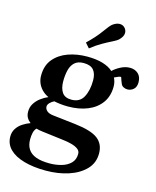

<svg xmlns="http://www.w3.org/2000/svg" viewBox="-139 -825 927 1141"><g transform="rotate(15 324.5 -254.0)"><path d="M253.9 223.6Q176.3 223.6 118.7 207Q61 190.4 29.5 158.9Q-2 127.4 -2 81.5Q-2 54.2 11.7 33Q25.4 11.7 47.4 -2.7Q69.3 -17.1 93.8 -25.9Q78.6 -37.6 70.3 -52.5Q62 -67.4 62 -88.9Q62 -116.2 75.7 -138.2Q89.4 -160.2 111.1 -176.5Q132.8 -192.9 156.2 -202.6Q130.9 -214.4 113.8 -232.7Q96.7 -251 88.6 -272.7Q80.6 -294.4 81.1 -316.4Q81.1 -377.4 114 -417Q147 -456.5 200.7 -475.8Q254.4 -495.1 317.9 -495.1Q374 -495.1 414.1 -482.9Q454.1 -470.7 477.1 -449.2Q494.1 -466.3 522.7 -481.4Q551.3 -496.6 580.6 -496.6Q610.8 -496.6 630.9 -478.3Q650.9 -460 650.9 -425.8Q650.9 -396.5 634.3 -382.3Q617.7 -368.2 597.7 -368.2Q584 -368.2 572.8 -374.3Q561.5 -380.4 557.6 -390.6Q553.2 -400.4 549.8 -409.7Q546.4 -418.9 543.5 -428.7Q540 -432.1 527.1 -427.2Q514.2 -422.4 502 -416Q507.3 -406.2 511 -392.3Q514.6 -378.4 514.6 -363.3Q514.6 -303.7 484.6 -262.5Q454.6 -221.2 402.3 -200Q350.1 -178.7 282.2 -178.7Q258.3 -178.7 236.3 -181.2Q214.4 -183.6 196.8 -187.5Q182.6 -181.2 171.1 -169.4Q159.7 -157.7 159.7 -146Q159.7 -131.3 172.4 -119.6Q185.1 -107.9 211.9 -105L352.1 -88.9Q450.7 -77.6 492.2 -46.4Q533.7 -15.1 533.7 43.5Q533.7 102.1 494.9 142.1Q456.1 182.1 392.6 202.9Q329.1 223.6 253.9 223.6ZM291.5 -223.1Q343.3 -223.1 365.2 -264.4Q387.2 -305.7 387.2 -367.2Q387.2 -408.2 368.4 -430.4Q349.6 -452.6 307.1 -452.6Q271.5 -452.6 251.7 -434.3Q231.9 -416 224.4 -385.3Q216.8 -354.5 216.8 -316.4Q216.8 -273.9 234.1 -248.5Q251.5 -223.1 291.5 -223.1ZM264.2 176.3Q301.8 176.3 336.2 166.7Q370.6 157.2 392.6 135.5Q414.6 113.8 414.6 78.1Q415 60.1 399.7 48.6Q384.3 37.1 358.9 30.3Q333.5 23.4 302.2 20L176.3 4.4Q166 2.9 155.5 1.2Q145 -0.5 136.2 -3.4Q124.5 8.8 120.4 27.1Q116.2 45.4 116.2 68.8Q116.2 103.5 131.8 127.7Q147.5 151.9 179.9 164.1Q212.4 176.3 264.2 176.3ZM313.5 -544.4 287.6 -573.7Q338.9 -623 367.4 -663.1Q396 -703.1 409.2 -714.4Q418.5 -721.7 430.2 -727.1Q441.9 -732.4 454.1 -732.4Q463.4 -732.4 472.4 -728.5Q481.4 -724.6 488.3 -715.8Q497.6 -703.1 497.6 -689.5Q497.6 -675.3 489.7 -662.8Q481.9 -650.4 472.2 -641.6Q462.9 -633.3 438.5 -621.3Q414.1 -609.4 381.3 -590.8Q348.6 -572.3 313.5 -544.4Z"/></g></svg>

Font: Gelasio SemiBold
Style: Italic
Weight: 600
Italic angle: -8.5°
Designer: Eben Sorkin
Foundry: Eben Sorkin
Version: Version 1.008